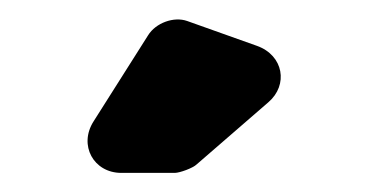

<svg xmlns="http://www.w3.org/2000/svg" viewBox="-20 -781 390 201"><path d="M249 -733 176 -759C162 -764 143 -757 135 -744L78 -654C62 -629 78 -600 107 -600H163C168 -600 182 -605 186 -609L261 -674C282 -692 277 -723 249 -733Z"/></svg>

Font: Trueno
Style: RoundBd
Weight: 700
Designer: Julieta Ulanovsky, Jasper
Foundry: Julieta Ulanovsky, Cannot Into Space Fonts
Version: Version 3.001